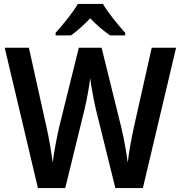

<svg xmlns="http://www.w3.org/2000/svg" viewBox="-20 -957 920 977"><path d="M504 -937H376C352 -894 298 -829 263 -790V-777H341C371 -798 406 -829 439 -864C472 -829 508 -799 540 -777H617V-790C581 -830 529 -893 504 -937ZM876 -714H752L662 -313C650 -259 636 -183 630 -130C623 -184 609 -261 597 -309L497 -714H381L281 -310C270 -263 255 -185 248 -130C242 -180 229 -257 216 -313L127 -714H4L173 0H312L410 -400C421 -445 435 -523 439 -559C444 -516 459 -439 468 -400L567 0H707Z"/></svg>

Font: Noto Sans Armenian SemiCondensed SemiBold
Style: Regular
Weight: 600
Width: 4
Designer: Monotype Design Team
Foundry: Monotype Imaging Inc.
Version: Version 2.008